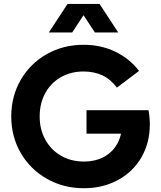

<svg xmlns="http://www.w3.org/2000/svg" viewBox="-20 -950 825 983"><path d="M37.6 -353.5Q37.6 -457 86.2 -541Q134.8 -625 219.5 -672.9Q304.2 -720.7 407.7 -720.7Q497.1 -720.7 570.3 -685.3Q643.6 -649.9 691.9 -586.9L578.6 -501.5Q546.4 -544.4 504.2 -564.2Q461.9 -584 407.7 -584Q342.8 -584 291.7 -554.9Q240.7 -525.9 211.9 -473.4Q183.1 -420.9 183.1 -353.5Q183.1 -287.1 212.2 -234.6Q241.2 -182.1 292.5 -152.6Q343.8 -123 409.2 -123Q468.3 -123 512.5 -147Q556.6 -170.9 580.6 -214.4Q604.5 -257.8 604.5 -314.5L644.5 -265.6H422.9V-385.7H740.2Q747.1 -347.2 747.1 -314Q747.1 -218.3 703.6 -143.8Q660.2 -69.3 583 -27.8Q505.9 13.7 409.2 13.7Q305.2 13.7 220 -34.7Q134.8 -83 86.2 -167Q37.6 -251 37.6 -353.5ZM325.7 -929.7H445.3L349.6 -783.7H230ZM370.1 -929.7H489.7L585.4 -783.7H465.8Z"/></svg>

Font: Wanted Sans Variable
Style: Regular
Weight: 400
Designer: Original Design by Kil Hyung-jin and Kang Hanbin, Wanted Lab, Inc; Hangeul from Source Han Sans by Jang Soo-young and Ka
Foundry: Wanted Lab, Inc.
Version: Version 1.003;Glyphs 3.2 (3227)